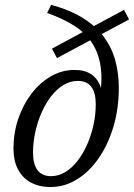

<svg xmlns="http://www.w3.org/2000/svg" viewBox="-20 -740 538 770"><path d="M391.5 -311.5 376 -324.5Q391.5 -404.5 384.8 -463.5Q378 -522.5 351 -564.8Q324 -607 278 -636.5Q232 -666 169 -688L185 -720.5Q262.5 -699.5 314.8 -666.2Q367 -633 398.2 -589.8Q429.5 -546.5 443 -495.2Q456.5 -444 456.5 -387Q456.5 -304.5 435 -232.2Q413.5 -160 375.8 -105.5Q338 -51 288.5 -20.5Q239 10 183 10Q136 10 102.5 -8.8Q69 -27.5 51.5 -62Q34 -96.5 34 -144Q34 -206 53 -262.8Q72 -319.5 105.8 -363.8Q139.5 -408 183.8 -433.8Q228 -459.5 279 -459.5Q320 -459.5 346 -442Q372 -424.5 383.5 -391.5Q395 -358.5 391.5 -311.5ZM184.5 -33.5Q215 -33.5 242 -50Q269 -66.5 291.2 -95.2Q313.5 -124 329.8 -161Q346 -198 355 -239.2Q364 -280.5 364 -321.5Q364 -368.5 346 -392Q328 -415.5 292 -415.5Q261.5 -415.5 234.5 -399Q207.5 -382.5 185.2 -354Q163 -325.5 146.8 -288.5Q130.5 -251.5 121.5 -210.2Q112.5 -169 112.5 -127.5Q112.5 -81 130.8 -57.2Q149 -33.5 184.5 -33.5ZM208.5 -507 188.5 -545 477.5 -700.5 497.5 -662Z"/></svg>

Font: Newsreader
Style: Italic
Weight: 400
Italic angle: -17°
Designer: Hugues Gentile
Foundry: Production Type
Version: Version 1.003